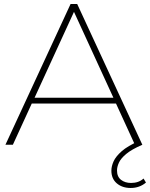

<svg xmlns="http://www.w3.org/2000/svg" viewBox="-20 -720 746 955"><path d="M7 0 331 -700H364L688 0H651L557 -205H138L44 0ZM152 -234H544L348 -661ZM630 215Q588 215 561 192Q534 169 534 129Q534 107 545 82.5Q556 58 585.5 32Q615 6 672 -19L688 0Q635 23 608 45.5Q581 68 571.5 89Q562 110 562 128Q562 159 582 174.5Q602 190 632 190Q670 190 694 168L706 188Q674 215 630 215Z"/></svg>

Font: Montserrat ExtraLight
Style: Regular
Weight: 200
Designer: Julieta Ulanovsky
Foundry: Julieta Ulanovsky
Version: Version 9.000; ttfautohint (v1.8.4.7-5d5b)